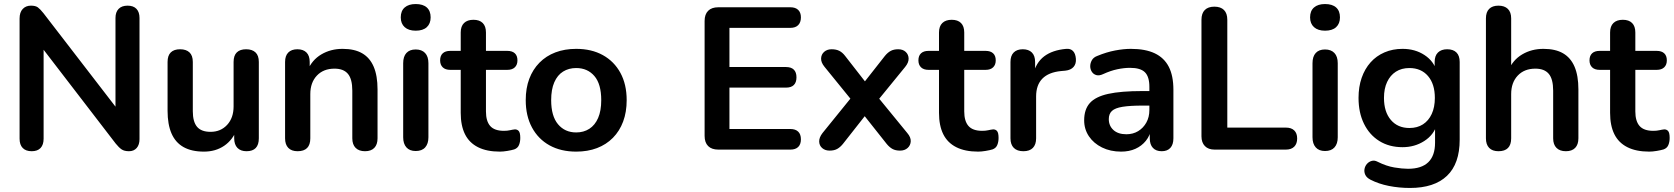

<svg xmlns="http://www.w3.org/2000/svg" viewBox="-20 -741 8290 951"><path d="M137 8Q108 8 92.5 -8Q77 -24 77 -54V-649Q77 -680 92.5 -696.5Q108 -713 133 -713Q156 -713 167.5 -704.5Q179 -696 195 -676L578 -179H552V-652Q552 -681 567.5 -697Q583 -713 612 -713Q641 -713 656 -697Q671 -681 671 -652V-52Q671 -24 657 -8Q643 8 619 8Q596 8 582.5 -1Q569 -10 553 -30L171 -527H196V-54Q196 -24 181 -8Q166 8 137 8Z M990 10Q929 10 889 -12.5Q849 -35 829.5 -80Q810 -125 810 -192V-434Q810 -466 826 -481.5Q842 -497 872 -497Q902 -497 918.5 -481.5Q935 -466 935 -434V-190Q935 -138 956 -113Q977 -88 1023 -88Q1073 -88 1105 -122.5Q1137 -157 1137 -214V-434Q1137 -466 1153 -481.5Q1169 -497 1199 -497Q1229 -497 1245.5 -481.5Q1262 -466 1262 -434V-56Q1262 8 1201 8Q1172 8 1156 -8.5Q1140 -25 1140 -56V-132L1154 -102Q1133 -48 1090.5 -19Q1048 10 990 10Z M1454 8Q1424 8 1408 -8.5Q1392 -25 1392 -56V-434Q1392 -465 1408 -481Q1424 -497 1453 -497Q1482 -497 1498 -481Q1514 -465 1514 -434V-366L1503 -391Q1525 -444 1571.5 -471.5Q1618 -499 1677 -499Q1736 -499 1774 -477Q1812 -455 1831 -410.5Q1850 -366 1850 -298V-56Q1850 -25 1834 -8.5Q1818 8 1788 8Q1758 8 1741.5 -8.5Q1725 -25 1725 -56V-292Q1725 -349 1703.5 -375Q1682 -401 1637 -401Q1582 -401 1549.5 -366.5Q1517 -332 1517 -275V-56Q1517 8 1454 8Z M2039 7Q2009 7 1993 -11Q1977 -29 1977 -61V-428Q1977 -461 1993 -478.5Q2009 -496 2039 -496Q2069 -496 2085.5 -478.5Q2102 -461 2102 -428V-61Q2102 -29 2086 -11Q2070 7 2039 7ZM2039 -589Q2004 -589 1984.5 -606.5Q1965 -624 1965 -655Q1965 -687 1984.5 -704Q2004 -721 2039 -721Q2075 -721 2094 -704Q2113 -687 2113 -655Q2113 -624 2094 -606.5Q2075 -589 2039 -589Z M2456 10Q2391 10 2347.5 -12Q2304 -34 2283 -76.5Q2262 -119 2262 -182V-395H2210Q2186 -395 2173 -407.5Q2160 -420 2160 -442Q2160 -465 2173 -477Q2186 -489 2210 -489H2262V-580Q2262 -611 2278.5 -627Q2295 -643 2325 -643Q2355 -643 2371 -627Q2387 -611 2387 -580V-489H2493Q2517 -489 2530 -477Q2543 -465 2543 -442Q2543 -420 2530 -407.5Q2517 -395 2493 -395H2387V-189Q2387 -141 2408 -117Q2429 -93 2476 -93Q2493 -93 2506 -96Q2519 -99 2529 -100Q2541 -101 2549 -92.5Q2557 -84 2557 -58Q2557 -38 2550.5 -22.5Q2544 -7 2527 -1Q2514 3 2493 6.5Q2472 10 2456 10Z M2834 10Q2758 10 2702 -21Q2646 -52 2615 -109.5Q2584 -167 2584 -245Q2584 -304 2601.5 -350.5Q2619 -397 2652 -430.5Q2685 -464 2731 -481.5Q2777 -499 2834 -499Q2910 -499 2966 -468Q3022 -437 3053 -380Q3084 -323 3084 -245Q3084 -186 3066.5 -139Q3049 -92 3016 -58.5Q2983 -25 2937 -7.5Q2891 10 2834 10ZM2834 -85Q2871 -85 2899 -103Q2927 -121 2942.5 -156.5Q2958 -192 2958 -245Q2958 -325 2924 -364.5Q2890 -404 2834 -404Q2797 -404 2769 -386.5Q2741 -369 2725.5 -333.5Q2710 -298 2710 -245Q2710 -166 2744 -125.5Q2778 -85 2834 -85Z M3538 0Q3505 0 3487.5 -17.5Q3470 -35 3470 -68V-637Q3470 -670 3487.5 -687.5Q3505 -705 3538 -705H3895Q3920 -705 3933.5 -692Q3947 -679 3947 -655Q3947 -630 3933.5 -616.5Q3920 -603 3895 -603H3593V-409H3873Q3899 -409 3912 -396Q3925 -383 3925 -358Q3925 -333 3912 -320Q3899 -307 3873 -307H3593V-102H3895Q3920 -102 3933.5 -89Q3947 -76 3947 -51Q3947 -26 3933.5 -13Q3920 0 3895 0Z M4089 5Q4067 5 4052.5 -7.5Q4038 -20 4037.5 -40Q4037 -60 4054 -82L4216 -282V-223L4064 -410Q4046 -432 4047 -452Q4048 -472 4062.5 -484.5Q4077 -497 4099 -497Q4122 -497 4137.5 -489Q4153 -481 4166 -464L4286 -310H4242L4363 -464Q4377 -481 4392 -489Q4407 -497 4429 -497Q4452 -497 4466 -484Q4480 -471 4480.5 -451Q4481 -431 4463 -409L4312 -224V-280L4474 -82Q4492 -61 4491 -41Q4490 -21 4475.5 -8Q4461 5 4438 5Q4416 5 4401 -3Q4386 -11 4372 -28L4242 -192H4284L4155 -28Q4142 -12 4127 -3.5Q4112 5 4089 5Z M4825 10Q4760 10 4716.5 -12Q4673 -34 4652 -76.5Q4631 -119 4631 -182V-395H4579Q4555 -395 4542 -407.5Q4529 -420 4529 -442Q4529 -465 4542 -477Q4555 -489 4579 -489H4631V-580Q4631 -611 4647.5 -627Q4664 -643 4694 -643Q4724 -643 4740 -627Q4756 -611 4756 -580V-489H4862Q4886 -489 4899 -477Q4912 -465 4912 -442Q4912 -420 4899 -407.5Q4886 -395 4862 -395H4756V-189Q4756 -141 4777 -117Q4798 -93 4845 -93Q4862 -93 4875 -96Q4888 -99 4898 -100Q4910 -101 4918 -92.5Q4926 -84 4926 -58Q4926 -38 4919.5 -22.5Q4913 -7 4896 -1Q4883 3 4862 6.5Q4841 10 4825 10Z M5049 8Q5018 8 5001.5 -8.5Q4985 -25 4985 -56V-434Q4985 -465 5001 -481Q5017 -497 5046 -497Q5075 -497 5091 -481Q5107 -465 5107 -434V-371H5097Q5111 -431 5152 -462Q5193 -493 5261 -499Q5282 -501 5294.5 -488.5Q5307 -476 5309 -450Q5311 -425 5297.5 -409.5Q5284 -394 5257 -391L5235 -389Q5174 -383 5143 -351.5Q5112 -320 5112 -263V-56Q5112 -25 5096 -8.5Q5080 8 5049 8Z M5533 10Q5480 10 5438.5 -10.5Q5397 -31 5373.5 -66Q5350 -101 5350 -145Q5350 -199 5378 -230.5Q5406 -262 5469 -276Q5532 -290 5638 -290H5688V-218H5639Q5577 -218 5540 -212Q5503 -206 5487.5 -191.5Q5472 -177 5472 -151Q5472 -118 5495 -97Q5518 -76 5559 -76Q5592 -76 5617.5 -91.5Q5643 -107 5658 -134Q5673 -161 5673 -196V-311Q5673 -361 5651 -383Q5629 -405 5577 -405Q5548 -405 5514.5 -398Q5481 -391 5444 -374Q5425 -365 5410.5 -369Q5396 -373 5388 -385.5Q5380 -398 5380 -413Q5380 -428 5388 -442.5Q5396 -457 5415 -464Q5461 -483 5503.5 -491Q5546 -499 5581 -499Q5653 -499 5699.5 -477Q5746 -455 5769 -410.5Q5792 -366 5792 -296V-56Q5792 -25 5777 -8.5Q5762 8 5734 8Q5706 8 5690.5 -8.5Q5675 -25 5675 -56V-104H5683Q5676 -69 5655.5 -43.5Q5635 -18 5604 -4Q5573 10 5533 10Z M5996 0Q5965 0 5948 -17.5Q5931 -35 5931 -66V-643Q5931 -675 5947.5 -691.5Q5964 -708 5995 -708Q6026 -708 6042.5 -691.5Q6059 -675 6059 -643V-109H6349Q6376 -109 6390.5 -95Q6405 -81 6405 -55Q6405 -29 6390.5 -14.5Q6376 0 6349 0Z M6543 7Q6513 7 6497 -11Q6481 -29 6481 -61V-428Q6481 -461 6497 -478.5Q6513 -496 6543 -496Q6573 -496 6589.5 -478.5Q6606 -461 6606 -428V-61Q6606 -29 6590 -11Q6574 7 6543 7ZM6543 -589Q6508 -589 6488.5 -606.5Q6469 -624 6469 -655Q6469 -687 6488.5 -704Q6508 -721 6543 -721Q6579 -721 6598 -704Q6617 -687 6617 -655Q6617 -624 6598 -606.5Q6579 -589 6543 -589Z M6964 190Q6910 190 6859.5 180Q6809 170 6768 149Q6749 139 6742.5 125Q6736 111 6738.5 96.5Q6741 82 6750.5 71Q6760 60 6774 56Q6788 52 6803 60Q6847 82 6886.5 88.5Q6926 95 6954 95Q7021 95 7054.5 62.5Q7088 30 7088 -34V-124H7097Q7082 -73 7034.5 -42.5Q6987 -12 6927 -12Q6861 -12 6812 -42.5Q6763 -73 6736 -128Q6709 -183 6709 -256Q6709 -311 6724.5 -355.5Q6740 -400 6768.5 -432Q6797 -464 6837.5 -481.5Q6878 -499 6927 -499Q6989 -499 7035.5 -468.5Q7082 -438 7096 -388L7086 -363V-434Q7086 -465 7102.5 -481Q7119 -497 7148 -497Q7178 -497 7194 -481Q7210 -465 7210 -434V-49Q7210 70 7147 130Q7084 190 6964 190ZM6961 -107Q7000 -107 7028 -125Q7056 -143 7071.5 -176.5Q7087 -210 7087 -256Q7087 -325 7053 -364.5Q7019 -404 6961 -404Q6922 -404 6894 -386Q6866 -368 6850.5 -335Q6835 -302 6835 -256Q6835 -187 6869 -147Q6903 -107 6961 -107Z M7402 8Q7372 8 7356 -8.5Q7340 -25 7340 -56V-650Q7340 -681 7356 -697Q7372 -713 7402 -713Q7432 -713 7448.5 -697Q7465 -681 7465 -650V-391H7451Q7473 -444 7519.5 -471.5Q7566 -499 7625 -499Q7684 -499 7722 -477Q7760 -455 7779 -410.5Q7798 -366 7798 -298V-56Q7798 -25 7782 -8.5Q7766 8 7736 8Q7706 8 7689.5 -8.5Q7673 -25 7673 -56V-292Q7673 -349 7651.5 -375Q7630 -401 7585 -401Q7530 -401 7497.5 -366.5Q7465 -332 7465 -275V-56Q7465 8 7402 8Z M8149 10Q8084 10 8040.5 -12Q7997 -34 7976 -76.5Q7955 -119 7955 -182V-395H7903Q7879 -395 7866 -407.5Q7853 -420 7853 -442Q7853 -465 7866 -477Q7879 -489 7903 -489H7955V-580Q7955 -611 7971.5 -627Q7988 -643 8018 -643Q8048 -643 8064 -627Q8080 -611 8080 -580V-489H8186Q8210 -489 8223 -477Q8236 -465 8236 -442Q8236 -420 8223 -407.5Q8210 -395 8186 -395H8080V-189Q8080 -141 8101 -117Q8122 -93 8169 -93Q8186 -93 8199 -96Q8212 -99 8222 -100Q8234 -101 8242 -92.5Q8250 -84 8250 -58Q8250 -38 8243.5 -22.5Q8237 -7 8220 -1Q8207 3 8186 6.5Q8165 10 8149 10Z"/></svg>

Font: Nunito ExtraLight
Style: Regular
Weight: 200
Designer: Vernon Adams
Foundry: Vernon Adams
Version: Version 3.602